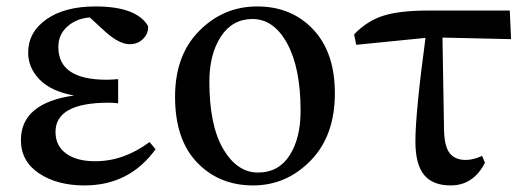

<svg xmlns="http://www.w3.org/2000/svg" viewBox="-20 -561 1634 596"><path d="M444.3 -120.1 462.9 -97.7Q381.8 14.6 242.2 14.6Q157.2 14.6 101.1 -22.9Q44.9 -60.5 44.9 -126Q44.9 -241.2 210 -264.6Q138.7 -277.3 103 -314Q67.4 -350.6 67.4 -397.5Q67.4 -460.9 124 -501Q180.7 -541 276.4 -541Q403.3 -541 439.5 -480.5Q441.4 -458 424.8 -440.9Q408.2 -423.8 382.8 -423.8Q349.6 -423.8 306.6 -462.9L258.8 -506.8Q217.8 -503.9 189.5 -479Q161.1 -454.1 161.1 -415Q161.1 -313.5 310.5 -313.5Q325.2 -313.5 346.7 -315.4V-240.2Q335 -242.2 317.4 -242.2Q152.3 -242.2 152.3 -151.4Q152.3 -108.4 185.1 -84.5Q217.8 -60.5 275.4 -60.5Q364.3 -60.5 444.3 -120.1Z M765.6 14.6Q660.2 14.6 591.8 -56.6Q523.4 -127.9 523.4 -260.7Q523.4 -389.6 598.6 -465.3Q673.8 -541 778.3 -541Q884.8 -541 952.1 -469.7Q1019.5 -398.4 1019.5 -271.5Q1019.5 -139.6 944.3 -62.5Q869.1 14.6 765.6 14.6ZM781.2 -25.4Q844.7 -25.4 878.9 -78.6Q913.1 -131.8 913.1 -216.8Q913.1 -349.6 871.6 -425.8Q830.1 -502 763.7 -502Q701.2 -502 665.5 -447.3Q629.9 -392.6 629.9 -307.6Q629.9 -171.9 672.9 -98.6Q715.8 -25.4 781.2 -25.4Z M1353.5 -444.3 1358.4 -158.2Q1359.4 -106.4 1376 -85.4Q1392.6 -64.5 1425.8 -64.5Q1449.2 -64.5 1476.6 -77.1L1485.4 -55.7Q1449.2 14.6 1378.9 14.6Q1323.2 14.6 1296.4 -18.1Q1269.5 -50.8 1269.5 -122.1Q1269.5 -210.9 1300.8 -443.4L1085.9 -421.9L1079.1 -454.1Q1119.1 -496.1 1169.9 -512.2Q1220.7 -528.3 1310.5 -528.3H1562.5L1566.4 -439.5Z"/></svg>

Font: Bpmf Zihi Serif SemiBold
Style: SemiBold
Weight: 600
Foundry: But Ko
Version: Version 1.320